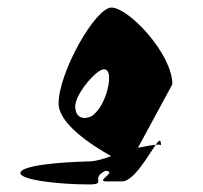

<svg xmlns="http://www.w3.org/2000/svg" viewBox="-20 -732 537 508"><path d="M34 -274C34 -256 135 -244 215 -244C265 -244 217 -260 259 -280C293 -278 230 -252 262 -252H303C334 -252 373 -322 392 -349C381 -348 365 -345 345 -341L436 -509C436 -590 320 -712 275 -712C232 -712 135 -540 135 -458C135 -405 222 -348 274 -319C253 -311 232 -305 215 -305C135 -303 34 -294 34 -274ZM179 -449C178 -479 222 -532 243 -544C263 -557 273 -542 267 -507C261 -472 242 -436 221 -424C199 -414 180 -422 179 -449ZM392 -349C401 -350 406 -349 406 -347C406 -365 401 -362 392 -349Z"/></svg>

Font: Ampere
Style: SCUltCnd
Weight: 400
Version: Version 1